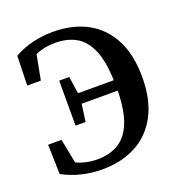

<svg xmlns="http://www.w3.org/2000/svg" viewBox="-126 -789 862 915"><g transform="rotate(-20 304.5 -331.5)"><path d="M40 -32 36 -182H104L128 -59Q177 -36 234 -36Q296 -36 340.5 -62.5Q385 -89 409.5 -149Q434 -209 436 -311H253L241 -223H190V-451H241L254 -364H435Q432 -462 407 -519.5Q382 -577 338 -602Q294 -627 232 -627Q176 -627 132 -607L108 -481H39L43 -631Q90 -657 139.5 -668.5Q189 -680 241 -680Q341 -680 414.5 -640Q488 -600 528 -522.5Q568 -445 568 -332Q568 -218 527 -140Q486 -62 412 -22.5Q338 17 240 17Q131 17 40 -32Z"/></g></svg>

Font: Source Serif Pro Semibold
Style: Regular
Weight: 600
Designer: Frank Grießhammer
Foundry: Adobe Systems Incorporated
Version: Version 3.000;hotconv 1.0.109;makeotfexe 2.5.65596